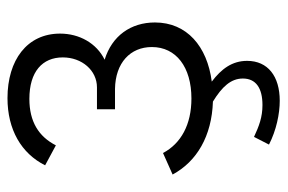

<svg xmlns="http://www.w3.org/2000/svg" viewBox="-144 -424 749 500"><g transform="rotate(-90 230.0 -174.5)"><path d="M421 -145C421 -208 386 -257 324 -276C367 -297 392 -342 392 -392C392 -478 323 -529 224 -529C142 -529 80 -493 49 -431L101 -403C124 -448 163 -472 222 -472C293 -472 330 -438 330 -385C330 -335 296 -296 252 -296H195V-249H248C316 -248 357 -209 357 -153C357 -90 305 -50 223 -50C155 -50 106 -77 81 -124L25 -99C59 -36 125 3 215 6C254 30 275 53 275 84C275 118 250 135 206 135C174 135 151 126 123 113L103 152C140 171 183 180 217 180C281 180 321 149 321 95C321 56 300 28 267 3C359 -9 421 -62 421 -145Z"/></g></svg>

Font: FIGSv2-sans-serif
Style: Regular
Weight: 400
Designer: Matt McInerney, Pablo Impallari, Rodrigo Fuenzalida,Mirko Velimirovic
Foundry: Matt McInerney, Pablo Impallari, Rodrigo Fuenzalida
Version: Version 4.021;hotconv 1.0.109;makeotfexe 2.5.65596